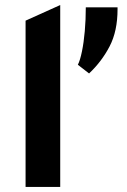

<svg xmlns="http://www.w3.org/2000/svg" viewBox="-20 -742 504 762"><path d="M81.5 0V-660L219 -722V0ZM333.5 -450.5 289 -485Q298 -502.5 305.2 -537.8Q312.5 -573 316.5 -618.5Q320.5 -664 320.5 -713H446.5V-705Q446.5 -618.5 415 -558Q383.5 -497.5 333.5 -450.5Z"/></svg>

Font: Overpass ExtraBold
Style: Regular
Weight: 800
Designer: Delve Withrington, Dave Bailey, Thomas Jockin
Foundry: Delve Fonts LLC
Version: Version 4.000; ttfautohint (v1.8.3)